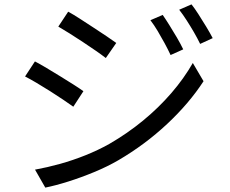

<svg xmlns="http://www.w3.org/2000/svg" viewBox="-20 -814 1040 869"><path d="M716.3 -746.5Q728.8 -728.7 746.2 -700.9Q763.7 -673.1 780.7 -644Q797.7 -614.8 809.3 -590.6L752.1 -564.9Q739.7 -591.4 724.8 -618.9Q709.8 -646.5 693.8 -673.4Q677.7 -700.4 660.8 -722.5ZM846.7 -794.2Q860.6 -776.9 878 -749.8Q895.5 -722.7 913.1 -693.6Q930.7 -664.6 942.7 -641.4L885.9 -615.3Q873.1 -641.7 857.3 -668.9Q841.5 -696 824.7 -722.1Q808 -748.2 791 -769.9ZM288.6 -761.1Q311 -749 340.9 -729.7Q370.9 -710.4 402.8 -689.4Q434.7 -668.5 462.4 -650Q490 -631.5 506.2 -619.6L458.9 -551.4Q441.1 -565.2 413.8 -584.2Q386.4 -603.2 355.5 -623.6Q324.6 -644.1 295.1 -662.6Q265.7 -681.1 243.9 -693.6ZM138.5 -46.2Q193.7 -56.2 251.8 -72.3Q309.9 -88.5 366.8 -111.3Q423.7 -134.1 474.2 -162.3Q557.2 -210.3 627.9 -268.6Q698.6 -326.8 755.6 -392.8Q812.5 -458.7 852.7 -528.9L901.2 -446.4Q835.9 -345.9 736.2 -252.7Q636.5 -159.5 516.3 -89.1Q466 -59.9 406.6 -35.3Q347.2 -10.7 289.4 7.5Q231.7 25.7 185 35.1ZM138.1 -536Q160.2 -524.5 191 -506.1Q221.8 -487.7 253.8 -468Q285.8 -448.3 313.6 -430.7Q341.4 -413.1 357.5 -401.2L311.8 -331Q293.1 -344.6 265.6 -363Q238.1 -381.4 206.9 -401.3Q175.7 -421.2 145.9 -438.7Q116.2 -456.3 93.4 -467.9Z"/></svg>

Font: Noto Sans TC
Style: Regular
Weight: 100
Designer: Ryoko NISHIZUKA 西塚涼子 (kana, bopomofo & ideographs); Paul D. Hunt (Latin, Greek & Cyrillic); Sandoll Communications 산돌커뮤니
Foundry: Adobe
Version: Version 2.004;hotconv 1.0.118;makeotfexe 2.5.65603